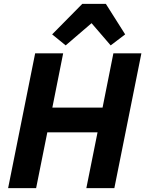

<svg xmlns="http://www.w3.org/2000/svg" viewBox="-20 -974 752 994"><path d="M406 -954 250 -796 320 -739 454 -854 553 -739 628 -796 528 -954ZM427 0H572L712 -698H567L511 -417H251L307 -698H162L22 0H167L225 -289H485Z"/></svg>

Font: LVC Sans
Style: Bold Italic
Weight: 700
Italic angle: -11.31°
Designer: Mike Abbink, Paul van der Laan, Pieter van Rosmalen
Foundry: Bold Monday
Version: Version 3.0